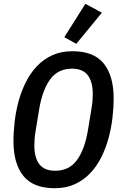

<svg xmlns="http://www.w3.org/2000/svg" viewBox="-20 -980 640 1012"><path d="M382 -749 319 -784 430 -960 517 -913ZM268 12Q155 12 103 -53Q51 -118 51 -236Q51 -286 57.5 -341Q64 -396 78.5 -448.5Q93 -501 117 -548.5Q141 -596 175.5 -632Q210 -668 256 -689Q302 -710 362 -710Q475 -710 527 -645Q579 -580 579 -462Q579 -411 572.5 -356.5Q566 -302 551.5 -249.5Q537 -197 513 -149.5Q489 -102 454.5 -66Q420 -30 374 -9Q328 12 268 12ZM271 -80Q344 -80 385 -135.5Q426 -191 443 -291L462 -406Q466 -429 467.5 -448Q469 -467 469 -485Q469 -548 443 -583Q417 -618 359 -618Q286 -618 245 -562.5Q204 -507 187 -407L168 -292Q164 -269 162.5 -250Q161 -231 161 -213Q161 -150 187 -115Q213 -80 271 -80Z"/></svg>

Font: IBM Plex Mono Medium
Style: Italic
Weight: 500
Italic angle: -9°
Monospace: yes
Designer: Mike Abbink, Paul van der Laan, Pieter van Rosmalen
Foundry: Bold Monday
Version: Version 2.3